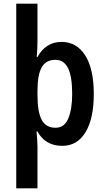

<svg xmlns="http://www.w3.org/2000/svg" viewBox="-20 -780 568 1040"><path d="M488 -271Q488 -137 443 -63.5Q398 10 318 10Q271 10 237 -10Q203 -30 183 -68H178Q180 -44 181.5 -22.5Q183 -1 183 15V240H68V-760H183V-561Q183 -517 179 -471H183Q228 -553 313 -553Q395 -553 441.5 -480Q488 -407 488 -271ZM371 -271Q371 -366 348.5 -411Q326 -456 280 -456Q229 -456 206 -415.5Q183 -375 183 -287V-265Q183 -175 205.5 -131.5Q228 -88 281 -88Q329 -88 350 -138.5Q371 -189 371 -271Z"/></svg>

Font: Noto Sans Gujarati Condensed SemiBold
Style: Regular
Weight: 600
Width: 3
Designer: Jelle Bosma - Monotype Design Team, Universal Thirst
Foundry: Monotype Imaging Inc.
Version: Version 2.106; ttfautohint (v1.8.4.7-5d5b)